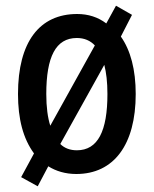

<svg xmlns="http://www.w3.org/2000/svg" viewBox="-20 -665 539 672"><path d="M455 -336C455 -421 437 -489 403 -537L442 -613L386 -645L352 -583C323 -605 289 -616 250 -616C118 -616 43 -518 43 -336C43 -248 61 -180 99 -128L54 -45L112 -13L149 -83C176 -66 209 -56 247 -56C378 -56 455 -158 455 -336ZM142 -336C142 -466 175 -532 249 -532C275 -532 296 -523 312 -506L156 -225C147 -253 142 -290 142 -336ZM356 -336C356 -207 323 -139 249 -139C226 -139 206 -146 191 -161L345 -438C352 -411 356 -378 356 -336Z"/></svg>

Font: Noto Sans Malayalam UI Condensed Medium
Style: Regular
Weight: 500
Width: 3
Designer: Jelle Bosma - Monotype Design Team
Foundry: Monotype Imaging Inc.
Version: Version 2.104